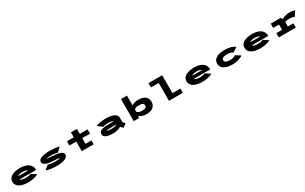

<svg xmlns="http://www.w3.org/2000/svg" viewBox="471 -3397 9559 6017"><g transform="rotate(-30 5250.0 -389.0)"><path d="M897 -70.5Q744.5 11 529 11Q438 11 361.8 -5Q285.5 -21 226.2 -52.5Q167 -84 133.8 -135.5Q100.5 -187 100.5 -253.5Q100.5 -319.5 133.8 -370Q167 -420.5 226 -451Q285 -481.5 360.2 -496.8Q435.5 -512 524.5 -512Q590 -512 648.2 -502Q706.5 -492 759.8 -469Q813 -446 851.2 -411.5Q889.5 -377 912 -324.5Q934.5 -272 934.5 -206.5H336Q381 -151 529 -151Q595.5 -151 645.5 -160.8Q695.5 -170.5 717.5 -189ZM531 -365.5Q398 -365.5 347.5 -315.5H700Q698 -320.5 687 -328.2Q676 -336 656.8 -344.8Q637.5 -353.5 604 -359.5Q570.5 -365.5 531 -365.5Z M1571 11Q1439.5 11 1335.8 -5Q1232 -21 1179 -47L1334 -170.5Q1362 -155 1426.5 -144Q1491 -133 1575 -133Q1639.5 -133 1682.8 -137.5Q1726 -142 1741.5 -147.8Q1757 -153.5 1757 -159Q1757 -165.5 1714.5 -169.8Q1672 -174 1512.5 -183Q1345 -192.5 1264.2 -234.5Q1183.5 -276.5 1183.5 -352.5Q1183.5 -394 1217.2 -425.5Q1251 -457 1309 -475.5Q1367 -494 1438 -503Q1509 -512 1590 -512Q1689 -512 1770.2 -503.8Q1851.5 -495.5 1887 -487.5Q1922.5 -479.5 1938 -472L1795.5 -331Q1778 -339 1708.5 -353Q1639 -367 1577.5 -367Q1516 -367 1473.8 -364.2Q1431.5 -361.5 1414.5 -357.5Q1397.5 -353.5 1397.5 -349Q1397.5 -342.5 1436.8 -338.2Q1476 -334 1601 -326.5Q1659.5 -323 1707.5 -317.2Q1755.5 -311.5 1806 -299.8Q1856.5 -288 1891 -271.8Q1925.5 -255.5 1947.5 -229.5Q1969.5 -203.5 1969.5 -170.5Q1969.5 -123 1937.8 -87Q1906 -51 1850 -30.2Q1794 -9.5 1724 0.8Q1654 11 1571 11Z M2221 -346V-500H2466.5V-680H2682.5V-500H2964.5V-346H2682.5V-140.5H2896.5V0H2466.5V-346Z M3644.5 -512Q3754.5 -512 3840 -489Q3925.5 -466 3974.8 -421Q4024 -376 4024 -315.5V-147.5L4095.5 -73.5L3967.5 22.5L3881.5 -61Q3841 -31.5 3769.2 -10.2Q3697.5 11 3594 11Q3434.5 11 3348.8 -29.5Q3263 -70 3263 -151Q3263 -204 3296 -238Q3329 -272 3412 -291Q3495 -310 3633 -310H3801.5Q3780 -330 3734.2 -341.8Q3688.5 -353.5 3636.5 -353.5Q3572.5 -353.5 3517.2 -345.8Q3462 -338 3438.5 -322L3268 -446.5Q3310 -471.5 3411.8 -491.8Q3513.5 -512 3644.5 -512ZM3816.5 -172.5V-181.5H3664Q3474.5 -181.5 3474.5 -160Q3474.5 -137.5 3616 -137.5Q3757.5 -137.5 3816.5 -172.5Z M4346 0V-800H4562.5V-442Q4637 -511 4803 -511Q4959.5 -511 5047 -443.8Q5134.5 -376.5 5134.5 -251Q5134.5 -124 5049.2 -56.5Q4964 11 4804.5 11Q4640 11 4561.5 -69L4528.5 0ZM4733 -349Q4581 -349 4562.5 -289V-223Q4571.5 -192.5 4619.5 -171.8Q4667.5 -151 4738.5 -151Q4787 -151 4819.8 -157.5Q4852.5 -164 4870.8 -177.5Q4889 -191 4896.5 -208.5Q4904 -226 4904 -251Q4904 -300 4865.2 -324.5Q4826.5 -349 4733 -349Z M5836.5 -154H6123V0H5622V-646H5341V-800H5836.5Z M7197 -70.5Q7044.5 11 6829 11Q6738 11 6661.8 -5Q6585.5 -21 6526.2 -52.5Q6467 -84 6433.8 -135.5Q6400.5 -187 6400.5 -253.5Q6400.5 -319.5 6433.8 -370Q6467 -420.5 6526 -451Q6585 -481.5 6660.2 -496.8Q6735.5 -512 6824.5 -512Q6890 -512 6948.2 -502Q7006.5 -492 7059.8 -469Q7113 -446 7151.2 -411.5Q7189.5 -377 7212 -324.5Q7234.5 -272 7234.5 -206.5H6636Q6681 -151 6829 -151Q6895.5 -151 6945.5 -160.8Q6995.5 -170.5 7017.5 -189ZM6831 -365.5Q6698 -365.5 6647.5 -315.5H7000Q6998 -320.5 6987 -328.2Q6976 -336 6956.8 -344.8Q6937.5 -353.5 6904 -359.5Q6870.5 -365.5 6831 -365.5Z M8297 -97Q8259.5 -57.5 8149.8 -23.2Q8040 11 7919.5 11Q7855 11 7796.8 2.2Q7738.5 -6.5 7685.2 -26.5Q7632 -46.5 7593.5 -76.2Q7555 -106 7532.2 -150.8Q7509.5 -195.5 7509.5 -251Q7509.5 -307 7532.2 -352Q7555 -397 7593.5 -426.5Q7632 -456 7685.2 -475.5Q7738.5 -495 7796.5 -503.5Q7854.5 -512 7919.5 -512Q8045 -512 8152.5 -480.2Q8260 -448.5 8295.5 -405.5L8127 -296.5Q8101 -323.5 8047.8 -338.2Q7994.5 -353 7922 -353Q7890.5 -353 7865 -351Q7839.5 -349 7812.8 -342.2Q7786 -335.5 7768.2 -324.8Q7750.5 -314 7739 -295.2Q7727.5 -276.5 7727.5 -251Q7727.5 -148 7922 -148Q7992.5 -148 8046.8 -163.2Q8101 -178.5 8125.5 -204Z M9297 -70.5Q9144.5 11 8929 11Q8838 11 8761.8 -5Q8685.5 -21 8626.2 -52.5Q8567 -84 8533.8 -135.5Q8500.5 -187 8500.5 -253.5Q8500.5 -319.5 8533.8 -370Q8567 -420.5 8626 -451Q8685 -481.5 8760.2 -496.8Q8835.5 -512 8924.5 -512Q8990 -512 9048.2 -502Q9106.5 -492 9159.8 -469Q9213 -446 9251.2 -411.5Q9289.5 -377 9312 -324.5Q9334.5 -272 9334.5 -206.5H8736Q8781 -151 8929 -151Q8995.5 -151 9045.5 -160.8Q9095.5 -170.5 9117.5 -189ZM8931 -365.5Q8798 -365.5 8747.5 -315.5H9100Q9098 -320.5 9087 -328.2Q9076 -336 9056.8 -344.8Q9037.5 -353.5 9004 -359.5Q8970.5 -365.5 8931 -365.5Z M10013.5 -154H10211V0H9595.5V-154H9803.5V-346H9592V-500H9959L9991 -431Q10040.5 -469 10118.2 -490.5Q10196 -512 10290 -512Q10334.5 -512 10375 -503.5Q10415.5 -495 10433.8 -487.5Q10452 -480 10459.5 -474.5L10348.5 -302Q10334.5 -314 10287.5 -328.8Q10240.5 -343.5 10188.5 -343.5Q10049 -343.5 10013.5 -317.5Z"/></g></svg>

Font: League Mono Extended ExtraBold
Style: Regular
Weight: 800
Width: 9
Designer: Tyler Finck
Foundry: The League of Moveable Type / Tyler Finck
Version: Version 2.210